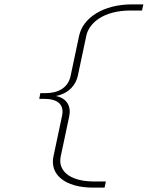

<svg xmlns="http://www.w3.org/2000/svg" viewBox="-20 -690 674 876"><path d="M405 166H457L463 138H410C290 138 244 83 257 24L296 -160C305 -204 286 -242 235 -252C298 -264 327 -307 335 -344L374 -528C387 -587 455 -642 575 -642H628L634 -670H582C453 -670 359 -610 341 -527L302 -343C290 -288 244 -265 187 -265H164L159 -239H182C239 -239 275 -216 263 -161L224 23C206 106 276 166 405 166Z"/></svg>

Font: LT Wave Mono Thin
Style: Italic
Weight: 100
Designer: Daniel Lyons
Version: Version 2.5 (Glyphs App)